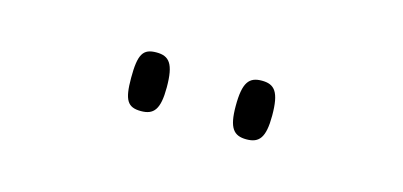

<svg xmlns="http://www.w3.org/2000/svg" viewBox="-27 -816 491 234"><g transform="rotate(15 219.0 -699.0)"><path d="M285 -662C301 -662 308 -670 308 -698C308 -728 301 -736 285 -736C269 -736 262 -728 262 -698C262 -670 269 -662 285 -662ZM152 -662C168 -662 175 -670 175 -698C175 -728 168 -736 152 -736C135 -736 130 -728 130 -698C130 -670 135 -662 152 -662Z"/></g></svg>

Font: Noto Serif Lao ExtraCondensed Thin
Style: Regular
Weight: 100
Width: 2
Designer: Monotype Design Team
Foundry: Monotype Imaging Inc.
Version: Version 2.003